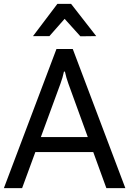

<svg xmlns="http://www.w3.org/2000/svg" viewBox="-20 -968 665 988"><path d="M0 0 270.5 -715.8H354.5L625 0H527.3L332 -537.1Q326.2 -553.2 321.8 -568.4Q317.4 -583.5 314 -599.6H309.1Q305.7 -583.5 301.3 -568.4Q296.9 -553.2 291 -537.1L93.8 0ZM116.2 -185.5 145 -262.7H479L507.3 -185.5ZM345.7 -948.2 475.1 -782.2 393.6 -781.2 312.5 -871.1 234.4 -782.2H149.9L275.4 -948.2Z"/></svg>

Font: RobotoFlex
Style: Regular
Weight: 400
Designer: Berlow after Robertson
Foundry: Google
Version: Version 2.136